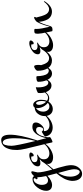

<svg xmlns="http://www.w3.org/2000/svg" viewBox="887 -1748 1390 3204"><g transform="rotate(-90 1582.0 -146.0)"><path d="M246 -72Q226 -162 225 -220Q219 -215 209 -215Q193 -215 193 -235Q193 -241 201.5 -246.5Q210 -252 210 -261Q210 -280 193 -280Q152 -280 125.5 -235.5Q99 -191 99 -143.5Q99 -96 118 -68Q137 -40 174 -40Q211 -40 246 -72ZM298 129Q236 225 236 330Q236 399 261.5 444Q287 489 316 489Q335 489 347.5 466Q360 443 360 393.5Q360 344 298 129ZM477 -98Q449 -51 359 50Q377 103 386.5 140.5Q396 178 405 211.5Q414 245 418 263Q428 317 428 343Q428 426 382.5 477.5Q337 529 284.5 529Q232 529 198.5 486Q165 443 165 360Q172 288 204 227Q236 166 291 102Q265 8 251 -50Q213 -12 172 8Q131 28 100 28Q49 28 24.5 1Q0 -26 0 -70Q0 -147 59.5 -222.5Q119 -298 195 -298Q237 -298 245 -270Q260 -290 279 -304.5Q298 -319 312 -319Q326 -319 326 -298Q326 -292 316.5 -258Q307 -224 307 -213Q307 -134 354 31Q435 -58 470 -110Z M574 -296 575 -309Q575 -321 548 -321Q521 -321 499.5 -305Q478 -289 478 -262Q478 -214 547 -214Q558 -214 569.5 -217.5Q581 -221 593 -221Q605 -221 605 -213Q605 -212 597 -208.5Q589 -205 577.5 -198Q566 -191 554 -180Q526 -154 526 -109Q526 -64 553 -40.5Q580 -17 623 -17Q666 -17 711 -42Q756 -67 784 -110L791 -98Q753 -32 685.5 6.5Q618 45 562.5 45Q507 45 477.5 22Q448 -1 448 -37.5Q448 -74 466 -105Q484 -136 497.5 -149.5Q511 -163 517.5 -168.5Q524 -174 524 -176.5Q524 -179 523 -179Q491 -167 461 -167Q408 -167 408 -210Q408 -268 474 -310Q540 -352 589.5 -352Q639 -352 639 -328Q639 -313 623 -296Q607 -279 594 -279Q574 -279 574 -296Z M832 -247Q877 -421 877 -596Q877 -795 804 -795Q779 -795 765 -754.5Q751 -714 751 -646Q751 -578 832 -247ZM1018 -106 998 -110Q996 -110 996 -106Q996 -61 1024.5 -38Q1053 -15 1098.5 -15Q1144 -15 1192.5 -40.5Q1241 -66 1269 -110L1276 -98Q1233 -31 1173.5 3.5Q1114 38 1056 38Q998 38 957.5 6.5Q917 -25 907 -83Q907 -93 927 -108.5Q947 -124 967 -134L986 -144Q988 -144 1000 -131Q1012 -118 1026 -118Q1040 -118 1052.5 -139.5Q1065 -161 1065 -186Q1065 -239 1014 -239Q980 -239 954 -210.5Q928 -182 916 -144Q893 -70 893 -39L896 -11Q896 1 861 18Q826 35 817 35Q808 35 806 23Q792 -49 758.5 -178.5Q725 -308 703 -408Q681 -508 681 -553.5Q681 -599 684.5 -628.5Q688 -658 699 -694Q710 -730 727.5 -757Q745 -784 776 -802.5Q807 -821 848 -821Q936 -821 936 -672Q936 -507 840 -216L879 -66Q880 -71 881.5 -79.5Q883 -88 890 -112.5Q897 -137 905.5 -159Q914 -181 930 -208Q946 -235 964 -254Q1007 -301 1067 -301Q1140 -301 1140 -244Q1140 -199 1100 -152.5Q1060 -106 1018 -106Z M1486 -71Q1499 -100 1499 -144Q1499 -188 1487.5 -213.5Q1476 -239 1461 -239Q1450 -239 1442 -225Q1434 -211 1434 -185.5Q1434 -160 1448 -127Q1462 -94 1486 -71ZM1321 -122Q1321 -78 1344.5 -47.5Q1368 -17 1406 -17Q1444 -17 1468 -44Q1429 -71 1404 -120Q1379 -169 1379 -226Q1379 -232 1381 -242Q1321 -200 1321 -122ZM1368 40Q1310 40 1278.5 1Q1247 -38 1247 -98Q1247 -158 1285 -208.5Q1323 -259 1389 -262Q1405 -287 1436.5 -287Q1468 -287 1493.5 -250.5Q1519 -214 1519 -156Q1519 -98 1502 -57Q1527 -39 1554 -39Q1607 -39 1653 -110L1661 -100Q1612 -20 1542 -20Q1514 -20 1489 -32Q1467 2 1434.5 21Q1402 40 1368 40Z M1728 -234 1726 -208Q1726 -110 1758 -63Q1777 -35 1805.5 -35Q1834 -35 1843 -69Q1819 -129 1819 -203Q1819 -234 1899 -234Q1913 -234 1913 -219Q1913 -169 1924 -121Q1944 -27 2007 -27Q2026 -27 2042 -49Q2003 -116 2003 -213Q2003 -232 2029.5 -251.5Q2056 -271 2077 -271Q2101 -271 2101 -192Q2101 -184 2097 -154Q2114 -93 2140 -57.5Q2166 -22 2214 -22Q2276 -22 2340 -110L2347 -98Q2269 26 2175 26Q2097 26 2052 -34Q2013 27 1959 27Q1889 27 1852 -49Q1840 -24 1815 -3Q1790 18 1755 18Q1702 18 1666.5 -36Q1631 -90 1631 -173L1633 -202Q1634 -213 1675 -228Q1716 -243 1724 -243Q1728 -243 1728 -234Z M2444 -296 2445 -309Q2445 -321 2418 -321Q2391 -321 2369.5 -305Q2348 -289 2348 -262Q2348 -214 2417 -214Q2428 -214 2439.5 -217.5Q2451 -221 2463 -221Q2475 -221 2475 -213Q2475 -212 2467 -208.5Q2459 -205 2447.5 -198Q2436 -191 2424 -180Q2396 -154 2396 -109Q2396 -64 2423 -40.5Q2450 -17 2493 -17Q2536 -17 2581 -42Q2626 -67 2654 -110L2661 -98Q2623 -32 2555.5 6.5Q2488 45 2432.5 45Q2377 45 2347.5 22Q2318 -1 2318 -37.5Q2318 -74 2336 -105Q2354 -136 2367.5 -149.5Q2381 -163 2387.5 -168.5Q2394 -174 2394 -176.5Q2394 -179 2393 -179Q2361 -167 2331 -167Q2278 -167 2278 -210Q2278 -268 2344 -310Q2410 -352 2459.5 -352Q2509 -352 2509 -328Q2509 -313 2493 -296Q2477 -279 2464 -279Q2444 -279 2444 -296Z M2702 -255 2701 -231Q2701 -160 2738 -9Q2797 -223 2840 -246Q2869 -271 2894 -271Q2902 -271 2902 -262Q2902 -253 2891 -238Q2895 -225 2902.5 -196Q2910 -167 2915.5 -147Q2921 -127 2932 -101.5Q2943 -76 2955 -60Q2985 -22 3031 -22Q3093 -22 3157 -110L3164 -98Q3086 26 2992 26Q2945 26 2910 4.5Q2875 -17 2857 -53Q2824 -119 2820 -193Q2783 -127 2753 -16Q2745 14 2738 18Q2723 35 2693 35Q2663 35 2663 28Q2661 12 2649 -38Q2621 -164 2621 -208.5Q2621 -253 2633 -261Q2645 -269 2671 -269Q2697 -269 2701 -262Q2702 -260 2702 -255Z"/></g></svg>

Font: Mr Bedfort
Style: Regular
Weight: 400
Designer: Alejandro Paul
Foundry: Alejandro Paul
Version: Version 1.000